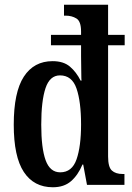

<svg xmlns="http://www.w3.org/2000/svg" viewBox="-20 -780 558 810"><path d="M203 10Q123 10 80.5 -54.5Q38 -119 38 -254Q38 -391 80.5 -456.5Q123 -522 202 -522Q248 -522 275 -499Q302 -476 320 -440H324Q323 -446 323 -464.5Q323 -483 322.5 -505Q322 -527 322 -543V-589H195V-633H322V-647Q322 -690 302.5 -702Q283 -714 257 -714H250V-760H436V-633H506V-589H436V-120Q436 -75 452 -60.5Q468 -46 497 -46H505V0H347L331 -86H328Q309 -41 279.5 -15.5Q250 10 203 10ZM234 -53Q284 -53 303 -108Q322 -163 322 -255Q322 -350 303 -406Q284 -462 233 -462Q190 -462 172 -408Q154 -354 154 -254Q154 -155 172.5 -104Q191 -53 234 -53Z"/></svg>

Font: Noto Serif Georgian ExtraCondensed SemiBold
Style: Regular
Weight: 600
Width: 2
Designer: Monotype Design Team, Akaki Razmadze
Foundry: Google LLC
Version: Version 2.003; ttfautohint (v1.8.4.7-5d5b)